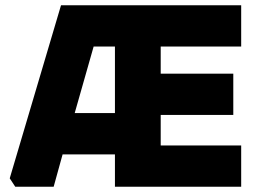

<svg xmlns="http://www.w3.org/2000/svg" viewBox="-20 -710 987 730"><path d="M17 -32 212 -690H897V-533H591V-430H867V-273H591V-157H897V0H417V-123H218L184 0H38ZM264 -280H417V-533H336Z"/></svg>

Font: Oxanium ExtraLight ExtraBold
Style: Regular
Weight: 800
Version: Version 2.000